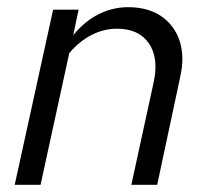

<svg xmlns="http://www.w3.org/2000/svg" viewBox="-20 -515 582 535"><path d="M21 0 128 -488H199L184 -417Q216 -456 255 -475.5Q294 -495 337 -495Q392 -495 429 -470Q466 -445 480.5 -401Q495 -357 482 -300L418 0H346L408 -285Q423 -353 395 -394Q367 -435 306 -435Q269 -435 235 -417.5Q201 -400 173 -367L93 0Z"/></svg>

Font: Red Hat Text VF
Style: Italic
Weight: 300
Italic angle: -12°
Designer: Pentagram, MCKL
Foundry: Pentagram, MCKL
Version: Version 1.023